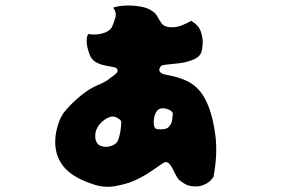

<svg xmlns="http://www.w3.org/2000/svg" viewBox="-20 -606 1040 711"><path d="M750 -217Q770 -169 778 -101.5Q786 -34 771 47Q770 52 759.5 62.5Q749 73 731 80Q713 87 687 83Q674 81 661 73Q648 65 643 60Q637 54 630.5 41Q624 28 617.5 15.5Q611 3 603 -3Q595 -9 584 -2Q559 15 534.5 31.5Q510 48 480.5 61.5Q451 75 408 83Q369 90 331.5 78.5Q294 67 265 51Q230 31 212.5 7Q195 -17 189.5 -40Q184 -63 184.5 -80.5Q185 -98 186 -105Q195 -164 221.5 -195.5Q248 -227 282 -254Q313 -279 342.5 -291Q372 -303 387 -316Q392 -320 398 -324Q404 -328 411 -335Q418 -342 414.5 -349Q411 -356 398 -358Q390 -360 372 -363Q354 -366 337.5 -374.5Q321 -383 314 -399Q304 -423 301.5 -443.5Q299 -464 306 -480Q338 -475 363.5 -483.5Q389 -492 396 -509Q401 -521 407 -540Q413 -559 399 -578Q422 -585 449 -585.5Q476 -586 501 -581.5Q526 -577 541 -567Q556 -558 563 -544.5Q570 -531 578 -520Q586 -509 603 -506Q629 -502 654.5 -512.5Q680 -523 687 -529Q715 -514 723.5 -489.5Q732 -465 730.5 -443.5Q729 -422 726 -414Q720 -395 695.5 -385Q671 -375 641.5 -371.5Q612 -368 590 -366Q578 -365 574.5 -359.5Q571 -354 570 -350Q569 -342 576 -336.5Q583 -331 596 -329Q663 -317 697 -291Q731 -265 750 -217ZM561 -128Q593 -124 604.5 -135.5Q616 -147 617.5 -162.5Q619 -178 620 -184Q621 -191 609 -198Q597 -205 582 -205Q567 -205 559 -192Q553 -183 550.5 -168Q548 -153 550.5 -141Q553 -129 561 -128ZM417 -86Q422 -98 425.5 -117.5Q429 -137 429 -156Q428 -161 416 -168.5Q404 -176 392 -174Q380 -172 365 -161Q350 -150 340.5 -133.5Q331 -117 333 -95Q336 -72 354 -65.5Q372 -59 391.5 -65.5Q411 -72 417 -86Z"/></svg>

Font: Potta One
Style: Regular
Weight: 400
Designer: 108,108go
Foundry: Font Zone 108
Version: Version 1.000